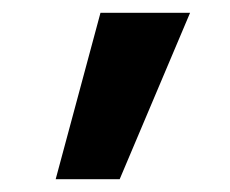

<svg xmlns="http://www.w3.org/2000/svg" viewBox="-20 -540 359 300"><path d="M137 -520H277L167 -260H67Z"/></svg>

Font: M PLUS 1p Medium
Style: Regular
Weight: 500
Version: Version 1.062